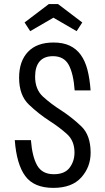

<svg xmlns="http://www.w3.org/2000/svg" viewBox="-20 -903 511 933"><path d="M51.8 -222.2Q60.4 -105.2 102.7 -47.6Q145 10 239.4 10Q329.4 10 374.9 -40.7Q420.4 -91.4 420.4 -161Q420.4 -246 374.8 -289.4Q329.2 -332.8 277.6 -366.4Q228 -397.8 189.3 -433Q150.6 -468.2 150.6 -530.4Q150.6 -579 172.5 -604.5Q194.4 -630 237.4 -630Q291.2 -630 314.2 -587.1Q337.2 -544.2 342.8 -463.6H420.2Q416.2 -520 405 -563.5Q393.8 -607 372.5 -636.4Q351.2 -665.8 318.8 -681.1Q286.4 -696.4 240 -696.4Q158.8 -696.4 115.8 -650.9Q72.8 -605.4 72.8 -525.2Q72.8 -440.2 120.2 -394.9Q167.6 -349.6 221.6 -314.8Q268.4 -284.8 305.2 -251.8Q342 -218.8 342 -161.8Q342 -119.6 318.2 -88Q294.4 -56.4 241.6 -56.4Q185.2 -56.4 160.9 -98.7Q136.6 -141 130.2 -222.2ZM217.4 -883.4 99.4 -793.8 126.8 -751.6 239.6 -817 352.4 -751.6 379.8 -793.8 261.8 -883.4Z"/></svg>

Font: Secuela Light
Style: Regular
Weight: 300
Designer: Fernando Haro
Foundry: deFharo
Version: Version 1.708